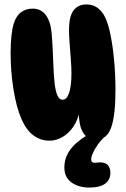

<svg xmlns="http://www.w3.org/2000/svg" viewBox="-20 -637 569 868"><path d="M415 -6Q383 -6 365.5 -24.5Q348 -43 342 -72.5Q336 -102 336 -135L341 -139Q333 -96 312 -65Q291 -34 262.5 -17.5Q234 -1 204 -1Q163 -1 130.5 -25.5Q98 -50 77 -99Q54 -152 41 -232.5Q28 -313 28 -398Q28 -439 31.5 -473Q35 -507 42 -530Q53 -565 75 -581.5Q97 -598 128 -598Q165 -598 186.5 -569.5Q208 -541 213 -491Q216 -460 218 -419Q220 -378 221.5 -338Q223 -298 226 -270Q230 -227 239 -206.5Q248 -186 263 -186Q282 -186 292.5 -217.5Q303 -249 303 -305Q303 -334 300 -371Q297 -408 294.5 -443Q292 -478 292 -501Q292 -563 312.5 -590Q333 -617 371 -617Q401 -617 422.5 -600.5Q444 -584 456 -557Q470 -528 480 -477.5Q490 -427 496 -363.5Q502 -300 502 -229Q502 -117 483 -61.5Q464 -6 415 -6ZM385 211Q336 211 303.5 188Q271 165 271 120Q271 78 295.5 42.5Q320 7 377 -28L465 -30Q431 0 411.5 33Q392 66 392 84Q392 92 396.5 95.5Q401 99 409 99Q414 99 419.5 98Q425 97 432 97Q456 97 467.5 109.5Q479 122 479 144Q479 177 454.5 194Q430 211 385 211Z"/></svg>

Font: DynaPuff Condensed SemiBold
Style: Regular
Weight: 600
Width: 3
Designer: Toshi Omagari, Jennifer Daniel
Foundry: Google Fonts
Version: Version 2.000